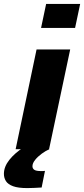

<svg xmlns="http://www.w3.org/2000/svg" viewBox="-56 -763 430 982"><path d="M154 -620 180 -743H354L328 -620ZM24 0 131 -510H303L195 0ZM84 199Q37 199 11 189.5Q-15 180 -25.5 163.5Q-36 147 -36 126Q-36 90 -8.5 55Q19 20 67 -11L197 0Q178 8 157.5 23Q137 38 123.5 55Q110 72 110 87Q110 99 119.5 105.5Q129 112 155 112Q158 112 162.5 112Q167 112 174 111L157 196Q141 197 120 198Q99 199 84 199Z"/></svg>

Font: Saira Expanded
Style: Bold Italic
Weight: 700
Width: 7
Italic angle: -12°
Designer: Hector Gatti with collaboration of the Omnibus-Type team
Foundry: Omnibus-Type
Version: Version 1.101